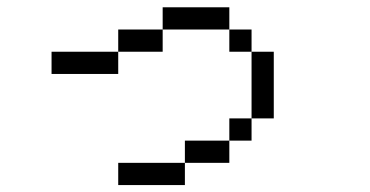

<svg xmlns="http://www.w3.org/2000/svg" viewBox="-20 -458 1040 540"><path d="M500 0H312.5V62.5H500ZM500 0H625V-62.5H500ZM625 -62.5H687.5V-125H625ZM687.5 -125H750V-312.5H687.5ZM312.5 -312.5H125V-250H312.5ZM312.5 -312.5H437.5V-375H312.5ZM687.5 -312.5V-375H625V-312.5ZM437.5 -375H625V-437.5H437.5Z"/></svg>

Font: Unifont
Style: Regular
Weight: 500
Version: Version 15.1.04